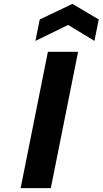

<svg xmlns="http://www.w3.org/2000/svg" viewBox="-20 -966 527 986"><path d="M226 -700H381L241 0H86ZM465 -756 330 -838 162 -756 184 -866 352 -946 487 -866Z"/></svg>

Font: Albert Sans ExtraBold
Style: Italic
Weight: 800
Italic angle: -11.25°
Designer: Andreas Rasmussen
Foundry: a.Foundry
Version: Version 1.025